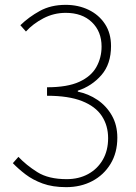

<svg xmlns="http://www.w3.org/2000/svg" viewBox="-20 -759 561 792"><path d="M253 13Q197 13 156 -2Q115 -17 85 -40Q55 -63 33 -86L56 -112Q88 -78 134 -49Q180 -20 255 -20Q305 -20 343.5 -41Q382 -62 404 -100Q426 -138 426 -189Q426 -241 400 -280.5Q374 -320 318.5 -342Q263 -364 174 -364V-399Q258 -399 307 -421.5Q356 -444 377.5 -482.5Q399 -521 399 -567Q399 -629 359 -667.5Q319 -706 251 -706Q202 -706 159 -683.5Q116 -661 87 -629L64 -655Q99 -689 144.5 -714Q190 -739 251 -739Q303 -739 345.5 -718.5Q388 -698 413 -660Q438 -622 438 -569Q438 -495 398.5 -449.5Q359 -404 301 -385V-381Q345 -372 382 -347Q419 -322 441.5 -282.5Q464 -243 464 -191Q464 -129 436 -83Q408 -37 360.5 -12Q313 13 253 13Z"/></svg>

Font: Noto Sans HK Thin
Style: Regular
Weight: 100
Designer: Ryoko NISHIZUKA 西塚涼子 (kana, bopomofo & ideographs); Paul D. Hunt (Latin, Greek & Cyrillic); Sandoll Communications 산돌커뮤니
Foundry: Adobe
Version: Version 2.004-H2;hotconv 1.0.118;makeotfexe 2.5.65603